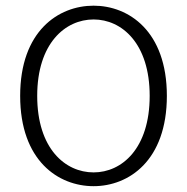

<svg xmlns="http://www.w3.org/2000/svg" viewBox="-20 -645 659 676"><path d="M309.5 10.5C433 10.5 567.5 -79 567.5 -307.5C567.5 -535.5 433 -625 309.5 -625C185.5 -625 51 -535.5 51 -307.5C51 -79 185.5 10.5 309.5 10.5ZM309.5 -38C209.5 -38 111 -122 111 -307.5C111 -492 209.5 -576.5 309.5 -576.5C409 -576.5 507 -492 507 -307.5C507 -122 409 -38 309.5 -38Z"/></svg>

Font: RTM Light Light
Style: Regular
Weight: 300
Designer: after Tyler Finck
Foundry: An Endless Supply
Version: Version 1.000;Glyphs 3.2.1 (3258)